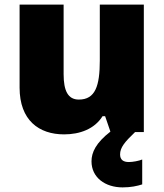

<svg xmlns="http://www.w3.org/2000/svg" viewBox="-20 -573 710 833"><path d="M501 97C501 67 521 43 566 0H604V-553H413V-311C413 -201 394 -141 322 -141C275 -141 256 -179 256 -251V-553H65V-193C65 -51 149 10 258 10C326 10 390 -13 425 -69H436L459 -2C396 47 377 88 377 127C377 197 436 240 512 240C548 240 575 234 597 227V119C583 125 556 130 539 130C516 130 501 121 501 97Z"/></svg>

Font: Noto Sans Malayalam Black
Style: Regular
Weight: 900
Designer: Jelle Bosma - Monotype Design Team
Foundry: Monotype Imaging Inc.
Version: Version 2.104